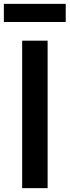

<svg xmlns="http://www.w3.org/2000/svg" viewBox="-33 -976 361 996"><path d="M82 -765H214V0H82ZM308 -956V-862H-13V-956Z"/></svg>

Font: Application Semibold
Style: Regular
Weight: 600
Designer: Wei Huang
Foundry: Wei Huang
Version: Version 0.012